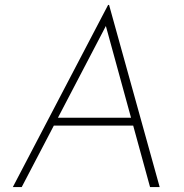

<svg xmlns="http://www.w3.org/2000/svg" viewBox="-20 -758 747 778"><path d="M68 0H32L418 -738H422L627 0H588L402 -678L428 -689ZM201 -281H530L533 -249H189Z"/></svg>

Font: Josefin Sans ExtraLight
Style: Italic
Weight: 250
Italic angle: -7°
Designer: Santiago Orozco
Foundry: Typemade
Version: Version 2.000